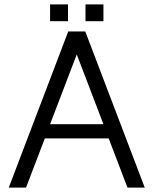

<svg xmlns="http://www.w3.org/2000/svg" viewBox="-20 -858 702 878"><path d="M292 -714 20 0H99L185 -225H477L563 0H642L370 -714ZM209 -290 331 -609 453 -290ZM209 -761H291V-838H209ZM371 -761H453V-838H371Z"/></svg>

Font: Non Bureau Light
Style: Regular
Weight: 300
Designer: Jona Saucedo
Foundry: Non Foundry
Version: Version 1.000;FEAKit 1.0